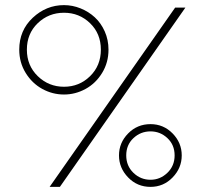

<svg xmlns="http://www.w3.org/2000/svg" viewBox="-20 -730 799 750"><path d="M173.8 0 664.1 -700.2H704.1L213.9 0ZM55.2 -536.1Q55.2 -611.3 107.9 -660.6Q160.6 -710 230 -710Q263.2 -710 294.7 -697.3Q326.2 -684.6 350.3 -662.4Q374.5 -640.1 389.2 -607.2Q403.8 -574.2 403.8 -536.1Q403.8 -485.8 378.9 -445.1Q354 -404.3 314.2 -382.6Q274.4 -360.8 230 -360.8Q185.1 -360.8 145.3 -382.6Q105.5 -404.3 80.3 -445.1Q55.2 -485.8 55.2 -536.1ZM230 -680.2Q169.9 -680.2 127.4 -639.4Q85 -598.6 85 -536.1Q85 -473.6 127.7 -432.4Q170.4 -391.1 230 -391.1Q289.6 -391.1 331.8 -432.4Q374 -473.6 374 -536.1Q374 -598.6 331.8 -639.4Q289.6 -680.2 230 -680.2ZM567.9 -245.1Q618.7 -245.1 654.3 -208.7Q689.9 -172.4 689.9 -123Q689.9 -73.7 654.3 -36.9Q618.7 0 567.9 0Q516.1 0 480.5 -36.9Q444.8 -73.7 444.8 -123Q444.8 -172.4 480.5 -208.7Q516.1 -245.1 567.9 -245.1ZM567.9 -27.8Q605.5 -27.8 633.8 -54.9Q662.1 -82 662.1 -123Q662.1 -164.1 634 -190.4Q606 -216.8 567.9 -216.8Q529.3 -216.8 501.2 -190.4Q473.1 -164.1 473.1 -123Q473.1 -82 501.2 -54.9Q529.3 -27.8 567.9 -27.8Z"/></svg>

Font: Cakra Normal
Style: Regular
Weight: 400
Designer: Lucia Kollert, Vojtech Kollert
Foundry: OoM Type
Version: Version 1.000;Glyphs 3.1.1 (3148)